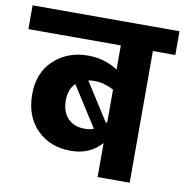

<svg xmlns="http://www.w3.org/2000/svg" viewBox="-98 -768 812 843"><g transform="rotate(10 307.5 -346.5)"><path d="M635 -693V-587H535V0H392V-152Q341 -93 255 -93Q163 -93 104.5 -151.5Q46 -210 46 -309Q46 -405 107 -461.5Q168 -518 258 -518Q334 -518 392 -479V-587H-20V-693ZM392 -390Q348 -413 307 -413Q296 -413 278 -411L387 -240Q388 -241 389.5 -243.5Q391 -246 392 -247ZM196 -307Q196 -257 223.5 -228Q251 -199 300 -199Q322 -199 339 -206L225 -385Q196 -358 196 -307Z"/></g></svg>

Font: FiraGO
Style: Bold
Weight: 700
Designer: bBox Type
Foundry: bBox Type GmbH
Version: Version 1.001;PS 001.001;hotconv 1.0.88;makeotf.lib2.5.64775